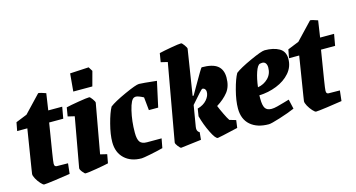

<svg xmlns="http://www.w3.org/2000/svg" viewBox="-74 -966 2364 1275"><g transform="rotate(-15 1108.0 -328.5)"><path d="M38 -79Q41 -93 43 -112L86 -380H16L27 -438L104 -469L216 -587Q230 -587 268 -573L251 -459H347L333 -380H236Q214 -245 204 -182.5Q194 -120 194 -109Q194 -98 197 -93Q200 -88 209 -87Q215 -86 287 -86L279 -15Q236 -8 174 0.5Q112 9 98 9Q91 9 75.5 -8Q60 -25 48.5 -46Q37 -67 38 -79Z M350 -36 411 -376 365 -387 375 -447Q404 -454 461.5 -463.5Q519 -473 536 -473Q542 -473 556 -453.5Q570 -434 569 -427L508 -88L554 -77L543 -17Q518 -11 459 -1Q400 9 383 9Q376 9 362 -9.5Q348 -28 350 -36ZM455 -659 584 -666 602 -637 575 -537H444Z M768 -167Q768 -122 781.5 -103.5Q795 -85 830 -85H930L918 -21Q876 -10 827.5 -0.5Q779 9 769 9Q695 9 651 -32.5Q607 -74 607 -145Q607 -197 625.5 -268Q644 -339 664 -375Q696 -400 776.5 -436.5Q857 -473 878 -473Q900 -473 999 -462L961 -288H897L888 -378Q852 -397 835 -397Q831 -397 825 -395Q802 -388 785 -317Q768 -246 768 -167Z M1396 -87 1440 -74 1433 -22Q1299 9 1292 9Q1276 9 1248.5 -47Q1221 -103 1205 -163L1213 -214Q1254 -225 1277 -251.5Q1300 -278 1300 -306Q1300 -318 1293.5 -325.5Q1287 -333 1275 -333Q1270 -333 1193 -244L1169 -100Q1168 -95 1168 -88Q1168 -68 1185 -59L1180 -8Q1047 9 1040 9Q1034 9 1020 -9Q1006 -27 1007 -36L1101 -564L1055 -575L1065 -635Q1094 -642 1147.5 -651.5Q1201 -661 1218 -661Q1224 -661 1238 -641.5Q1252 -622 1251 -615L1202 -304H1209L1240 -358Q1305 -472 1309 -472Q1384 -472 1417.5 -445Q1451 -418 1451 -364Q1451 -303 1421.5 -265.5Q1392 -228 1342 -197Q1351 -174 1368 -138.5Q1385 -103 1396 -87Z M1631 -193V-169Q1631 -123 1643.5 -104Q1656 -85 1687 -85Q1704 -85 1727 -91Q1750 -97 1776 -104.5Q1802 -112 1812 -115L1827 -49Q1783 -30 1721 -10.5Q1659 9 1643 9Q1563 9 1517 -31Q1471 -71 1471 -145Q1471 -198 1489.5 -269Q1508 -340 1528 -375Q1560 -400 1640 -436.5Q1720 -473 1742 -473Q1802 -473 1841 -451Q1880 -429 1880 -378Q1880 -323 1844.5 -282Q1809 -241 1751.5 -218Q1694 -195 1631 -193ZM1636 -247Q1678 -254 1707 -283Q1736 -312 1736 -356Q1736 -375 1728 -386Q1720 -397 1704 -397Q1697 -397 1689 -395Q1672 -390 1657.5 -347.5Q1643 -305 1636 -247Z M1907 -79Q1910 -93 1912 -112L1955 -380H1885L1896 -438L1973 -469L2085 -587Q2099 -587 2137 -573L2120 -459H2216L2202 -380H2105Q2083 -245 2073 -182.5Q2063 -120 2063 -109Q2063 -98 2066 -93Q2069 -88 2078 -87Q2084 -86 2156 -86L2148 -15Q2105 -8 2043 0.5Q1981 9 1967 9Q1960 9 1944.5 -8Q1929 -25 1917.5 -46Q1906 -67 1907 -79Z"/></g></svg>

Font: Grenze ExtraBold
Style: Italic
Weight: 800
Italic angle: -10°
Designer: Renata Polastri
Foundry: Omnibus-Type
Version: Version 1.002; ttfautohint (v1.8)